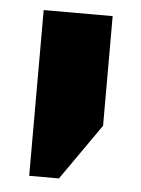

<svg xmlns="http://www.w3.org/2000/svg" viewBox="-40 -664 361 493"><g transform="rotate(5 141.0 -417.5)"><path d="M53.2 -204.1V-631.3H231V-348.6L129.9 -204.1Z"/></g></svg>

Font: Open Sans SemiCondensed ExtraBold
Style: Regular
Weight: 800
Width: 4
Designer: Monotype Design Team
Foundry: Monotype Imaging Inc.
Version: Version 3.000